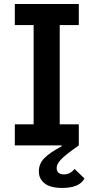

<svg xmlns="http://www.w3.org/2000/svg" viewBox="-20 -718 461 948"><path d="M286.1 210Q253.9 210 229.2 202.4Q204.6 194.8 188.2 176Q171.9 157.2 171.9 127.9Q171.9 89.8 199.5 62.3Q227.1 34.7 285.2 3.9L284.2 0H53.2V-104H146V-594.2H53.2V-698.2H369.1V-594.2H274.9V-104H369.1V0Q302.2 46.9 281 69.6Q259.8 92.3 259.8 110.8Q259.8 143.1 295.9 143.1Q326.2 143.1 348.1 116.2L397 163.1Q372.6 210 286.1 210Z"/></svg>

Font: Anuphan SemiBold
Style: Bold
Weight: 600
Designer: Mike Abbink, Paul van der Laan, Pieter van Rosmalen, Mint Tantisuwanna
Foundry: Bold Monday; Cadson Demak
Version: Version 3.002;hotconv 1.0.109;makeotfexe 2.5.65596